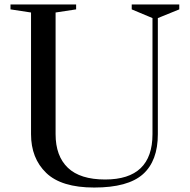

<svg xmlns="http://www.w3.org/2000/svg" viewBox="-20 -820 849 860"><path d="M119 -219V-764L27 -778V-800H321V-778L229 -764V-219Q229 -121 284 -68.5Q339 -16 451 -16Q663 -16 663 -219V-739L570 -778V-800H783V-778L687 -739V-219Q687 -99 620 -39.5Q553 20 402 20Q255 20 187 -45.5Q119 -111 119 -219Z"/></svg>

Font: Prata
Style: Regular
Weight: 400
Designer: Ivan Petrov
Foundry: Cyreal
Version: Version 2.000